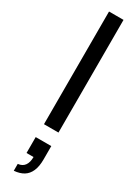

<svg xmlns="http://www.w3.org/2000/svg" viewBox="-269 -741 776 1067"><g transform="rotate(30 119.0 -207.5)"><path d="M73 0V-723H166V0ZM57 308V264Q86 261 100 241Q114 221 114 187H69V85H169V171Q169 216 156 245.5Q143 275 118.5 290Q94 305 57 308Z"/></g></svg>

Font: Archivo SemiExpanded
Style: Regular
Weight: 400
Width: 6
Designer: Hector Gatti
Foundry: Omnibus-Type
Version: Version 2.001